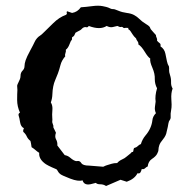

<svg xmlns="http://www.w3.org/2000/svg" viewBox="-20 -736 655 662"><path d="M40 -425.8 39.1 -440.4Q40 -445.3 43.5 -451.7Q46.9 -458 48.8 -463.4Q50.8 -468.8 50.8 -474.6Q50.8 -485.4 57.6 -492.2Q64.5 -499 64.5 -507.8Q64.5 -516.6 68.4 -528.3Q72.3 -540 84 -561.5Q95.7 -583 99.1 -590.8Q102.5 -598.6 107.9 -604.5Q113.3 -610.4 117.7 -612.8Q122.1 -615.2 132.3 -625.5Q142.6 -635.7 163.6 -656.2Q184.6 -676.8 207 -684.6Q211.9 -687.5 210.4 -689.9Q209 -692.4 210.9 -697.3L228.5 -691.4Q247.1 -694.3 258.8 -710.9Q275.4 -711.9 297.4 -714.8Q319.3 -717.8 334 -714.8Q348.6 -711.9 353 -710Q357.4 -708 361.8 -706.1Q366.2 -704.1 370.1 -704.6Q374 -705.1 387.7 -699.2Q401.4 -693.4 417 -691.4Q432.6 -689.5 442.4 -684.1Q452.1 -678.7 458 -672.9Q463.9 -667 470.2 -662.1Q476.6 -657.2 483.9 -652.8Q491.2 -648.4 494.1 -645.5Q497.1 -642.6 498 -639.2Q499 -635.7 501.5 -633.3Q503.9 -630.9 508.3 -625.5Q512.7 -620.1 517.6 -615.2Q517.6 -610.4 520 -606Q522.5 -601.6 521.5 -595.7Q525.4 -590.8 530.3 -587.4Q535.2 -584 533.2 -576.2Q546.9 -567.4 550.3 -550.8Q553.7 -534.2 555.7 -524.4Q557.6 -514.6 562.5 -506.8Q563.5 -501 563 -494.6Q562.5 -488.3 566.4 -476.6Q570.3 -464.8 569.8 -452.6Q569.3 -440.4 575.2 -430.7Q569.3 -415 570.8 -393.6Q572.3 -372.1 571.3 -365.2L568.4 -344.7V-329.1Q568.4 -326.2 562.5 -317.4Q560.5 -311.5 558.6 -298.8L554.7 -282.2Q552.7 -268.6 542.5 -256.3Q532.2 -244.1 529.3 -235.4Q526.4 -226.6 526.4 -220.2Q526.4 -213.9 521.5 -205.1Q516.6 -196.3 503.9 -188Q491.2 -179.7 489.3 -162.1Q484.4 -160.2 480 -155.8Q475.6 -151.4 468.8 -153.3Q466.8 -145.5 463.9 -141.1Q460.9 -136.7 454.1 -138.7Q444.3 -119.1 417 -109.4L395.5 -116.2L345.7 -94.7Q336.9 -100.6 325.7 -100.6Q314.5 -100.6 310.5 -105.5Q305.7 -104.5 298.8 -102.5Q270.5 -93.8 264.6 -114.3Q250 -109.4 222.2 -120.1Q194.3 -130.9 188.5 -135.3Q182.6 -139.6 180.2 -144.5Q177.7 -149.4 174.8 -152.3Q141.6 -166 132.8 -173.8Q113.3 -189.5 115.2 -209Q107.4 -213.9 102.1 -218.8Q96.7 -223.6 88.9 -228.5Q86.9 -243.2 85 -250Q76.2 -256.8 72.3 -265.6Q68.4 -274.4 60.5 -281.2Q58.6 -286.1 62.5 -293.9Q51.8 -298.8 49.3 -314.5Q46.9 -330.1 44.4 -336.9Q42 -343.8 48.8 -347.7Q39.1 -369.1 39.1 -391.1Q39.1 -413.1 40 -425.8ZM521.5 -431.6Q513.7 -446.3 513.7 -462.9Q514.6 -481.4 505.4 -502.4Q496.1 -523.4 498 -534.2Q490.2 -539.1 479 -557.6Q467.8 -576.2 457 -583Q458 -588.9 454.1 -593.8Q450.2 -598.6 449.2 -603.5Q441.4 -610.4 437 -617.7Q432.6 -625 429.7 -628.9Q426.8 -632.8 423.8 -634.3Q420.9 -635.7 422.9 -639.6Q412.1 -640.6 410.6 -639.6Q409.2 -638.7 406.2 -639.6Q401.4 -644.5 397.5 -643.1Q393.6 -641.6 384.8 -646.5Q377 -644.5 368.2 -642.6Q359.4 -640.6 347.7 -646.5Q325.2 -631.8 286.1 -646.5Q282.2 -640.6 277.8 -642.1Q273.4 -643.6 269 -641.6Q264.6 -639.6 262.2 -636.7Q259.8 -633.8 256.3 -631.8Q252.9 -629.9 248 -627.4Q243.2 -625 240.2 -623Q236.3 -612.3 232.9 -610.4Q229.5 -608.4 228.5 -607.4Q228.5 -597.7 226.6 -597.2Q224.6 -596.7 219.7 -583.5Q214.8 -570.3 207 -564.5Q208 -558.6 205.6 -552.7Q203.1 -546.9 205.1 -542Q192.4 -527.3 188.5 -511.7Q184.6 -496.1 179.7 -482.9Q174.8 -469.7 170.4 -460Q166 -450.2 163.6 -438Q161.1 -425.8 160.6 -411.1Q160.2 -396.5 155.3 -382.8Q162.1 -372.1 160.6 -356Q159.2 -339.8 160.2 -330.6Q161.1 -321.3 160.2 -318.4Q159.2 -315.4 162.1 -308.1Q165 -300.8 164.1 -299.8Q163.1 -298.8 164.6 -295.4Q166 -292 168.5 -287.6Q170.9 -283.2 172.9 -278.3Q168 -264.6 173.3 -255.4Q178.7 -246.1 177.7 -234.4Q184.6 -225.6 190.4 -217.8Q196.3 -210 203.1 -201.2Q213.9 -199.2 221.2 -192.9Q228.5 -186.5 234.9 -183.1Q241.2 -179.7 246.1 -180.7Q254.9 -182.6 260.3 -173.8Q265.6 -165 287.1 -165L335.9 -161.1Q336.9 -161.1 340.3 -163.1Q343.8 -165 350.6 -167Q357.4 -168.9 365.2 -171.4Q373 -173.8 383.8 -173.8Q390.6 -181.6 400.4 -186Q410.2 -190.4 415.5 -195.3Q420.9 -200.2 425.8 -203.6Q430.7 -207 434.6 -211.9Q439.5 -210.9 439.9 -216.8Q440.4 -222.7 442.4 -225.6Q450.2 -227.5 455.1 -232.4Q460 -237.3 465.8 -239.3Q470.7 -255.9 481.4 -268.6Q492.2 -281.2 498 -294.4Q503.9 -307.6 505.4 -321.3Q506.8 -335 517.6 -345.7Q512.7 -356.4 514.2 -367.2Q515.6 -377.9 516.6 -385.7Q513.7 -405.3 521.5 -431.6Z"/></svg>

Font: Mountains of Christmas
Style: Bold
Weight: 700
Designer: Crystal Kluge
Foundry: Font Diner, Inc DBA Tart Workshop
Version: Version 1.002